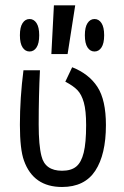

<svg xmlns="http://www.w3.org/2000/svg" viewBox="-20 -708 478 739"><path d="M128.9 -229.5Q128.9 -148.4 139.6 -107.4Q153.3 -50.8 218.8 -50.8Q253.9 -50.8 273.4 -66.9Q293 -83 302.2 -120.6Q311.5 -158.2 311.5 -226.6Q311.5 -282.2 302.7 -313.5Q293.9 -344.7 277.8 -361.3Q261.7 -377.9 231.4 -393.6L257.8 -449.2Q322.3 -423.8 355 -373.5Q387.7 -323.2 387.7 -226.6Q387.7 -113.3 346.7 -50.8Q305.7 11.7 218.8 11.7Q108.4 11.7 72.3 -89.8Q56.6 -132.8 56.6 -227.5Q56.6 -331.1 70.3 -437.5H133.8Q128.9 -340.8 128.9 -229.5ZM269.5 -687.5 240.2 -500H177.7L187.5 -687.5ZM130.9 -572.3Q130.9 -541 120.6 -525.4Q110.4 -509.8 93.8 -509.8Q77.1 -509.8 66.9 -525.4Q56.6 -541 56.6 -572.3Q56.6 -603.5 66.9 -619.1Q77.1 -634.8 93.8 -634.8Q110.4 -634.8 120.6 -619.1Q130.9 -603.5 130.9 -572.3ZM380.9 -572.3Q380.9 -541 370.6 -525.4Q360.4 -509.8 343.8 -509.8Q327.1 -509.8 316.9 -525.4Q306.6 -541 306.6 -572.3Q306.6 -603.5 316.9 -619.1Q327.1 -634.8 343.8 -634.8Q360.4 -634.8 370.6 -619.1Q380.9 -603.5 380.9 -572.3Z"/></svg>

Font: Sudo
Style: Bold
Weight: 700
Monospace: yes
Designer: Jens Kutilek
Foundry: Jens Kutilek
Version: Version 0.040